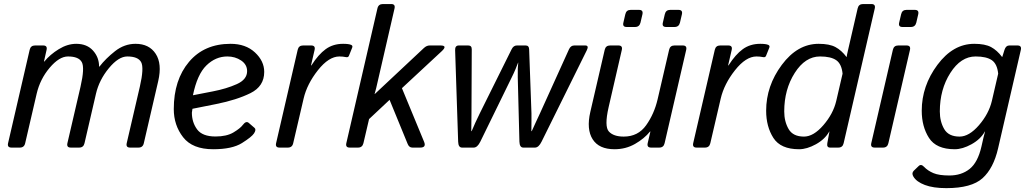

<svg xmlns="http://www.w3.org/2000/svg" viewBox="-20 -741 5150 964"><path d="M37.6 0Q15.6 0 20.5 -22L128.9 -490.7Q133.8 -512.7 155.8 -512.7H196.8Q218.8 -512.7 213.9 -490.7L200.7 -432.1H202.6Q231.4 -467.3 275.1 -494.1Q318.8 -521 362.8 -521Q416.5 -521 447 -487.1Q477.5 -453.1 477.5 -406.7H479.5Q510.3 -446.8 557.4 -483.9Q604.5 -521 660.6 -521Q729 -521 761.7 -470.9Q794.4 -420.9 774.4 -334L702.1 -22Q697.3 0 675.3 0H633.3Q611.3 0 616.2 -22L682.1 -305.7Q704.1 -400.9 688.5 -429.2Q672.9 -457.5 619.1 -457.5Q575.2 -457.5 526.6 -398.7Q478 -339.8 461.9 -270.5L404.3 -22Q399.4 0 377.4 0H335.4Q313.5 0 318.4 -22L384.3 -305.7Q406.2 -400.9 390.6 -429.2Q375 -457.5 321.3 -457.5Q277.3 -457.5 229.2 -400.6Q181.2 -343.8 164.1 -270.5L106.4 -22Q101.6 0 79.6 0Z M852.5 -193.4Q852.5 -339.8 929 -430.4Q1005.4 -521 1137.7 -521Q1213.4 -521 1260 -477.8Q1306.6 -434.6 1306.6 -379.9Q1306.6 -307.6 1237.5 -273.4Q1168.5 -239.3 1066.4 -218.8L946.3 -194.8Q943.4 -176.3 943.4 -175.3Q943.4 -127 969.7 -91.3Q996.1 -55.7 1062 -55.7Q1118.2 -55.7 1152.3 -76.2Q1186.5 -96.7 1198.7 -113.3Q1215.8 -136.2 1229.5 -123.5L1258.3 -98.6Q1267.6 -90.3 1255.4 -71.3Q1244.1 -53.7 1194.8 -22.7Q1145.5 8.3 1050.3 8.3Q946.3 8.3 899.4 -52Q852.5 -112.3 852.5 -193.4ZM948.7 -262.7 1048.8 -282.2Q1117.2 -295.4 1168.9 -318.6Q1220.7 -341.8 1220.7 -383.8Q1220.7 -417 1190.7 -437.3Q1160.6 -457.5 1121.6 -457.5Q1062.5 -457.5 1016.4 -412.6Q970.2 -367.7 948.7 -262.7Z M1383.3 0Q1361.3 0 1366.2 -22L1474.6 -490.7Q1479.5 -512.7 1501.5 -512.7H1542.5Q1564.5 -512.7 1559.6 -490.7L1541.5 -412.6H1543.5Q1578.6 -467.8 1615.5 -494.4Q1652.3 -521 1702.6 -521Q1731.4 -521 1743.2 -515.6Q1752.4 -511.7 1748 -501L1731.9 -460.9Q1728.5 -452.1 1717.8 -454.1Q1701.2 -457.5 1684.1 -457.5Q1630.9 -457.5 1576.2 -388.4Q1521.5 -319.3 1504.4 -246.1L1452.1 -22Q1447.3 0 1425.3 0Z M1735.8 0Q1713.9 0 1718.8 -22L1875 -698.7Q1879.9 -720.7 1902.3 -720.7H1944.3Q1965.8 -720.7 1960.9 -698.7L1868.7 -298.3Q1865.2 -284.2 1860.8 -269H1861.8L2108.4 -500Q2122.1 -512.7 2137.2 -512.7H2191.4Q2229 -512.7 2197.8 -483.9L1998 -298.3L2109.4 -28.8Q2121.1 0 2089.8 0H2050.3Q2034.2 0 2026.9 -18.1L1936 -239.7L1833 -143.1L1804.7 -22Q1799.3 0 1777.8 0Z M2265.1 -488.8Q2264.2 -512.7 2283.7 -512.7H2331.1Q2348.6 -512.7 2348.6 -493.7L2347.2 -171.4Q2347.2 -149.4 2346.7 -123.5Q2346.2 -97.7 2346.2 -82.5H2348.1Q2353.5 -96.2 2366.7 -125.2Q2379.9 -154.3 2388.7 -171.4L2548.8 -493.7Q2558.1 -512.7 2575.2 -512.7H2619.1Q2636.2 -512.7 2636.7 -493.7L2648.4 -171.4Q2648.9 -153.8 2648.4 -130.1Q2647.9 -106.4 2647.9 -82.5H2649.9Q2656.2 -96.7 2670.2 -127Q2684.1 -157.2 2690.9 -171.4L2836.9 -493.7Q2845.7 -512.7 2863.3 -512.7H2918.5Q2938 -512.7 2926.3 -488.8L2699.2 -29.8Q2684.6 0 2666 0H2607.4Q2588.9 0 2587.9 -29.8L2579.6 -352.5Q2579.1 -380.9 2579.8 -397.5Q2580.6 -414.1 2582 -426.3H2581.1Q2576.7 -414.1 2568.4 -394Q2560.1 -374 2549.3 -352.5L2391.6 -29.8Q2377 0 2358.4 0H2299.8Q2281.2 0 2280.3 -29.8Z M3126.5 -605.5Q3104.5 -605.5 3109.9 -627.4L3119.6 -669.4Q3124.5 -691.4 3146.5 -691.4H3188.5Q3210.4 -691.4 3205.6 -669.4L3195.8 -627.4Q3190.4 -605.5 3168.5 -605.5ZM3324.7 -605.5Q3302.7 -605.5 3308.1 -627.4L3317.9 -669.4Q3322.8 -691.4 3344.7 -691.4H3386.7Q3408.7 -691.4 3403.8 -669.4L3394 -627.4Q3388.7 -605.5 3366.7 -605.5ZM2943.8 -178.7 3016.1 -490.7Q3021 -512.7 3043 -512.7H3085Q3106.9 -512.7 3102.1 -490.7L3035.6 -202.1Q3013.7 -106 3037.1 -80.6Q3060.5 -55.2 3111.8 -55.2Q3183.6 -55.2 3224.1 -112.1Q3264.6 -168.9 3281.7 -242.2L3339.4 -490.7Q3344.2 -512.7 3366.2 -512.7H3408.2Q3430.2 -512.7 3425.3 -490.7L3316.9 -22Q3312 0 3290 0H3249Q3227.1 0 3231.9 -22L3245.6 -80.6H3243.7Q3214.8 -44.9 3168.2 -18.3Q3121.6 8.3 3065.4 8.3Q2987.3 8.3 2955.6 -41.7Q2923.8 -91.8 2943.8 -178.7Z M3477.5 0Q3455.6 0 3460.4 -22L3568.8 -490.7Q3573.7 -512.7 3595.7 -512.7H3636.7Q3658.7 -512.7 3653.8 -490.7L3635.7 -412.6H3637.7Q3672.9 -467.8 3709.7 -494.4Q3746.6 -521 3796.9 -521Q3825.7 -521 3837.4 -515.6Q3846.7 -511.7 3842.3 -501L3826.2 -460.9Q3822.8 -452.1 3812 -454.1Q3795.4 -457.5 3778.3 -457.5Q3725.1 -457.5 3670.4 -388.4Q3615.7 -319.3 3598.6 -246.1L3546.4 -22Q3541.5 0 3519.5 0Z M3826.7 -185.1Q3826.7 -309.6 3905.3 -415.3Q3983.9 -521 4090.3 -521Q4144.5 -521 4174.8 -504.6Q4205.1 -488.3 4230 -455.1H4231Q4232.4 -466.8 4236.8 -484.9L4286.1 -698.7Q4291 -720.7 4313 -720.7H4355Q4377 -720.7 4372.1 -698.7L4215.8 -22Q4210.9 0 4189 0H4147.9Q4129.9 0 4133.8 -22L4144.5 -80.6H4143.6Q4122.1 -42 4076.7 -16.8Q4031.2 8.3 3992.2 8.3Q3899.4 8.3 3863 -48.6Q3826.7 -105.5 3826.7 -185.1ZM3917.5 -181.6Q3917.5 -130.9 3939.5 -93Q3961.4 -55.2 4016.6 -55.2Q4064.5 -55.2 4114 -112.5Q4163.6 -169.9 4178.7 -234.4L4210.4 -371.1Q4205.6 -419.9 4178.7 -438.7Q4151.9 -457.5 4097.2 -457.5Q4022.9 -457.5 3970.2 -374.8Q3917.5 -292 3917.5 -181.6Z M4371.6 0Q4349.6 0 4354.5 -22L4462.9 -490.7Q4467.8 -512.7 4489.7 -512.7H4531.7Q4553.7 -512.7 4548.8 -490.7L4440.4 -22Q4435.5 0 4413.6 0ZM4511.2 -605.5Q4489.3 -605.5 4494.6 -627.4L4504.4 -669.4Q4509.3 -691.4 4531.2 -691.4H4573.2Q4595.2 -691.4 4590.3 -669.4L4580.6 -627.4Q4575.2 -605.5 4553.2 -605.5Z M4607.9 -185.1Q4607.9 -309.6 4686.5 -415.3Q4765.1 -521 4871.6 -521Q4925.8 -521 4956.1 -504.6Q4986.3 -488.3 5011.2 -455.1H5012.2L5023.4 -490.7Q5030.3 -512.7 5047.4 -512.7H5088.4Q5110.4 -512.7 5105.5 -490.7L4991.2 3.9Q4968.3 104 4913.1 153.8Q4857.9 203.6 4731.4 203.6Q4665.5 203.6 4623.5 187.7Q4581.5 171.9 4565.9 145.5Q4555.7 128.4 4567.9 116.2L4592.3 92.8Q4604.5 80.6 4619.6 96.7Q4638.2 116.2 4666.5 128.2Q4694.8 140.1 4746.6 140.1Q4807.1 140.1 4848.4 107.2Q4889.6 74.2 4907.7 -5.4L4918 -50.8Q4920.9 -64 4925.8 -80.6H4924.8Q4903.3 -42 4857.9 -16.8Q4812.5 8.3 4773.4 8.3Q4680.7 8.3 4644.3 -48.6Q4607.9 -105.5 4607.9 -185.1ZM4698.7 -181.6Q4698.7 -130.9 4720.7 -93Q4742.7 -55.2 4797.9 -55.2Q4845.7 -55.2 4895.3 -112.5Q4944.8 -169.9 4960 -234.4L4991.7 -371.1Q4986.8 -419.9 4960 -438.7Q4933.1 -457.5 4878.4 -457.5Q4804.2 -457.5 4751.5 -374.8Q4698.7 -292 4698.7 -181.6Z"/></svg>

Font: Istok Web
Style: BoldItalic
Weight: 700
Italic angle: -13°
Designer: Andrey V. Panov
Foundry: Andrey V. Panov
Version: Version 1.0.2g